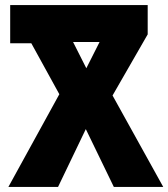

<svg xmlns="http://www.w3.org/2000/svg" viewBox="-20 -734 661 754"><path d="M13 0H208L317 -227L427 0H621L422 -359L560 -599V-714H20V-564H103L213 -364ZM319 -466 267 -569H371Z"/></svg>

Font: Noto Sans Georgian Condensed Black
Style: Regular
Weight: 900
Width: 3
Designer: Monotype Design Team, Akaki Razmadze
Foundry: Google LLC
Version: Version 2.005